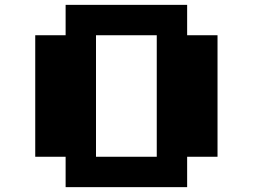

<svg xmlns="http://www.w3.org/2000/svg" viewBox="-20 -770 1040 790"><path d="M250 -750H750V-625H875V-125H750V0H250V-125H125V-625H250ZM375 -625V-125H625V-625Z"/></svg>

Font: Dogica
Style: Bold
Weight: 700
Monospace: yes
Designer: Roberto Mocci
Version: Version 001.000